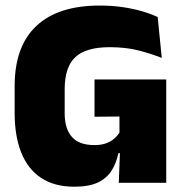

<svg xmlns="http://www.w3.org/2000/svg" viewBox="-20 -674 681 708"><path d="M254 14.5Q181 14.5 132 -17.8Q83 -50 58.5 -111Q34 -172 34 -257.5V-356.5Q34 -503 114 -578.2Q194 -653.5 347.5 -653.5Q392.5 -653.5 431.8 -647.8Q471 -642 503.8 -632.5Q536.5 -623 561.5 -611L576.5 -460.5Q537.5 -476 490.8 -488Q444 -500 384 -500Q297.5 -500 258 -463.5Q218.5 -427 218.5 -344.5V-255.5Q218.5 -200 244.8 -169.5Q271 -139 328.5 -139Q352.5 -139 370.2 -145.2Q388 -151.5 400.2 -162Q412.5 -172.5 420.5 -185V-295L443 -244.5L328.5 -243.5V-381H593V-109H416.5Q409 -73 391.8 -45.2Q374.5 -17.5 341.8 -1.5Q309 14.5 254 14.5ZM423 -131H593V0H418Z"/></svg>

Font: Anek Latin ExtraBold
Style: Regular
Weight: 800
Designer: Yesha Goshar
Foundry: Ek Type
Version: Version 1.003